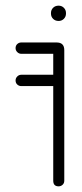

<svg xmlns="http://www.w3.org/2000/svg" viewBox="-20 -658 291 678"><path d="M55 -354Q47 -354 41 -359.5Q35 -365 35 -374Q35 -382 41 -388Q47 -394 55 -394H168V-468H55Q47 -468 41 -474Q35 -480 35 -488Q35 -497 41 -502.5Q47 -508 55 -508H180Q207 -508 207 -481V-20Q207 -11 201 -5.5Q195 0 187 0Q168 0 168 -20V-354ZM160 -612Q160 -623 167.5 -630.5Q175 -638 187 -638Q198 -638 205.5 -630.5Q213 -623 213 -612V-610Q213 -599 205.5 -591.5Q198 -584 187 -584Q175 -584 167.5 -591.5Q160 -599 160 -610Z"/></svg>

Font: Libertine Sup Light
Style: Regular
Weight: 300
Designer: Bastien Sozeau
Foundry: NBR — Bastien Sozeau
Version: Version 2.003; ttfautohint (v1.8.4.7-5d5b);gftools[0.9.33]